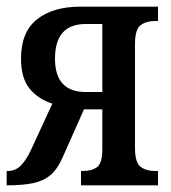

<svg xmlns="http://www.w3.org/2000/svg" viewBox="-20 -556 513 576"><path d="M0 0V-43H3Q25 -43 40.5 -57.5Q56 -72 71 -102L137 -245Q94 -259 68.5 -290.5Q43 -322 43 -380Q43 -460 91 -498Q139 -536 221 -536H454V-493H444Q419 -493 402 -480.5Q385 -468 385 -424V-112Q385 -68 402 -55.5Q419 -43 444 -43H454V0H223V-43H228Q255 -43 271 -54.5Q287 -66 287 -109V-228H232L167 -82Q152 -48 131 -30.5Q110 -13 79 -6.5Q48 0 0 0ZM237 -280H287V-484H237Q145 -484 145 -380Q145 -280 237 -280Z"/></svg>

Font: Noto Serif ExtraCondensed Medium
Style: Regular
Weight: 500
Width: 2
Designer: Monotype Design Team
Foundry: Monotype Imaging Inc.
Version: Version 2.015